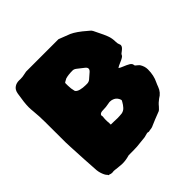

<svg xmlns="http://www.w3.org/2000/svg" viewBox="-216 -1037 1259 1259"><g transform="rotate(-45 413.0 -408.0)"><path d="M191.9 26.9C184.6 25.9 176.8 25.4 169.4 24.9C166.5 24.4 163.6 23.9 160.2 23.4C156.7 22.9 152.3 22.5 147 22.5C141.6 23.4 136.7 23.9 133.3 23.9C125 23.9 117.7 22.5 111.3 19C111.3 19 105 19 105 19C105 19 101.6 12.7 101.6 12.7C96.2 7.8 91.3 1.5 87.4 -6.8C79.1 -23.9 73.7 -42 71.8 -60.5C66.9 -131.3 63 -202.6 59.6 -273.9C59.1 -280.3 58.6 -287.1 58.6 -293.9C58.6 -306.6 58.1 -319.3 57.1 -332C56.6 -366.7 56.6 -430.2 56.6 -522.5C56.6 -557.6 54.7 -592.8 51.3 -627.4C49.8 -640.6 48.8 -653.8 48.8 -666.5C48.8 -694.3 53.2 -732.4 61.5 -780.8C64.9 -801.3 73.2 -815.9 86.9 -824.7C98.1 -832.5 112.3 -836.4 128.4 -836.4C128.4 -836.4 141.6 -835.9 141.6 -835.9C154.8 -835.9 168.5 -837.4 182.1 -840.8C189 -842.3 195.8 -843.8 202.1 -844.7C202.1 -844.7 502.4 -844.7 502.4 -844.7C541.5 -830.1 567.9 -819.8 581.5 -814C607.4 -802.2 639.2 -780.3 676.3 -747.6C678.2 -745.6 681.2 -743.2 684.6 -740.7C691.9 -735.4 697.8 -729.5 701.2 -722.2C707 -709 713.4 -695.8 720.2 -683.1C729.5 -665 737.8 -646.5 745.1 -627.9C752.4 -608.9 755.9 -588.4 755.9 -566.4C755.9 -557.1 757.3 -548.3 760.7 -540.5C763.2 -536.1 764.2 -531.7 764.2 -527.8C764.2 -518.1 756.8 -507.8 741.7 -496.6C730.5 -489.3 723.6 -482.9 722.2 -477.1C719.7 -469.2 705.1 -460 678.2 -449.2C663.1 -442.9 652.8 -437.5 646.5 -432.6C653.3 -427.7 663.6 -422.4 677.7 -417C691.9 -411.6 704.6 -405.3 715.8 -398.9C727.1 -392.1 732.9 -383.8 732.9 -373.5C732.9 -369.6 738.3 -363.8 749.5 -356C753.9 -352.5 757.3 -349.1 759.8 -346.2C771.5 -328.1 777.3 -309.1 777.3 -290C777.3 -252.4 770 -219.2 755.9 -191.4C751.5 -181.6 747.1 -171.9 743.7 -161.6C734.4 -135.7 717.8 -116.2 693.4 -102.5C679.2 -92.3 666.5 -80.6 655.3 -66.4C644 -54.2 637.2 -47.4 634.3 -46.4C592.3 -30.3 561 -17.6 540 -8.3C528.8 -2.4 517.1 0.5 505.4 0.5C501 2.4 496.6 3.4 492.2 3.4C492.2 3.4 479.5 1 479.5 1C479.5 1 447.8 9.3 447.8 9.3C415 13.2 388.7 16.1 368.7 17.6C354 18.6 327.6 19 289.6 19C265.6 25.9 243.7 29.3 224.6 29.3C213.9 29.3 203.1 28.3 191.9 26.9ZM430.7 -505.4C439.9 -505.9 448.7 -508.8 456.5 -515.1C468.8 -526.4 481 -536.6 493.2 -546.9C501.5 -554.2 505.9 -561 505.9 -568.4C505.9 -575.7 501.5 -582.5 492.7 -589.4C478 -600.6 463.4 -611.8 449.2 -623.5C439.9 -630.9 431.2 -634.3 422.4 -634.3C396 -634.3 374 -631.8 356.4 -626.5C339.4 -617.7 330.6 -612.3 330.6 -610.4C330.6 -610.4 330.6 -586.4 330.6 -586.4C330.6 -567.4 333 -548.8 337.9 -530.8C341.3 -522.5 351.6 -515.6 367.7 -511.2C382.8 -507.3 398.4 -505.4 414.6 -505.4C414.6 -505.4 430.7 -505.4 430.7 -505.4ZM450.7 -207C464.4 -209.5 475.6 -215.8 484.4 -225.6C493.2 -235.4 501 -246.1 507.3 -257.8C510.7 -263.7 512.7 -267.1 512.7 -268.1C512.7 -268.1 511.7 -274.4 511.7 -274.4C506.3 -290.5 496.6 -302.2 482.4 -309.6C472.7 -314.5 462.4 -316.9 452.1 -316.9C446.8 -316.9 440.9 -316.4 435.5 -314.9C417.5 -311 398.9 -309.1 379.9 -309.1C366.7 -309.1 357.9 -306.6 352.5 -301.3C349.1 -298.3 347.7 -294.9 347.7 -290.5C347.7 -288.1 348.1 -285.2 349.6 -281.7C348.1 -271.5 347.2 -261.2 347.2 -251C347.2 -240.7 347.7 -230.5 349.1 -220.2C348.6 -219.2 348.6 -218.3 348.6 -216.8C348.6 -216.8 349.1 -206.1 349.1 -206.1C360.4 -206.1 371.1 -206.1 381.8 -205.6C391.1 -205.1 399.9 -204.6 408.7 -204.6C422.9 -204.6 437 -205.6 450.7 -207Z"/></g></svg>

Font: Kaph
Style: Regular
Weight: 400
Designer: GGBotNet
Foundry: f0n7.com